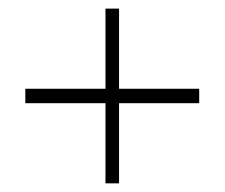

<svg xmlns="http://www.w3.org/2000/svg" viewBox="-20 -545 524 448"><path d="M444.8 -337.9V-304.2H257.8V-117.2H226.1V-304.2H39.1V-337.9H226.1V-524.9H257.8V-337.9Z"/></svg>

Font: Montserrat-Arabic ExtraLight
Style: Regular
Weight: 275
Designer: Mohamed Gaber
Foundry: Kief Type Foundry
Version: Version 5.008;PS 005.008;hotconv 1.0.88;makeotf.lib2.5.64775